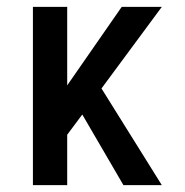

<svg xmlns="http://www.w3.org/2000/svg" viewBox="-20 -540 540 560"><path d="M340 0 220 -206 176 -147V0H76V-520H176V-291L335 -520H452L276 -282L452 0Z"/></svg>

Font: Iosevka Term Semibold
Style: Regular
Weight: 600
Monospace: yes
Designer: Belleve Invis
Foundry: Belleve Invis
Version: Version 31.4.0